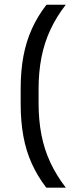

<svg xmlns="http://www.w3.org/2000/svg" viewBox="-20 -696 332 836"><path d="M148 -308V-247Q148 -172.5 160.5 -108.5Q173 -44.5 199.5 12Q226 68.5 266.5 121H181.5Q143.5 71.5 118.5 16.5Q93.5 -38.5 81.8 -102.8Q70 -167 70 -244.5V-310Q70 -387.5 82 -451.5Q94 -515.5 119 -570.8Q144 -626 182.5 -675.5H266.5Q226 -623.5 199.5 -566.8Q173 -510 160.5 -446.2Q148 -382.5 148 -308Z"/></svg>

Font: Anek Tamil Medium
Style: Regular
Weight: 400
Version: Version 1.003